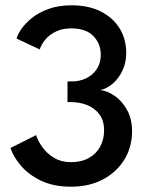

<svg xmlns="http://www.w3.org/2000/svg" viewBox="-20 -692 564 724"><path d="M42.5 -546.5Q46 -561 60.2 -582Q74.5 -603 99.5 -623.5Q124.5 -644 162.2 -658Q200 -672 250.5 -672Q313.5 -672 359.8 -648.8Q406 -625.5 431 -585Q456 -544.5 456 -492.5Q456 -456 441.8 -426Q427.5 -396 405.2 -376.8Q383 -357.5 358 -352.5Q385 -349.5 412.8 -330.2Q440.5 -311 459.2 -277.2Q478 -243.5 478 -197.5Q478 -137.5 448.8 -90Q419.5 -42.5 367.8 -15.2Q316 12 248.5 12Q181 12 133.5 -11.2Q86 -34.5 57.8 -68.5Q29.5 -102.5 19.5 -134L116 -182.5Q123 -161 139.8 -137.2Q156.5 -113.5 183.8 -97Q211 -80.5 247.5 -80.5Q287.5 -80.5 315.5 -96.5Q343.5 -112.5 358 -139.5Q372.5 -166.5 372.5 -200Q372.5 -237 355 -260.5Q337.5 -284 309.2 -295.5Q281 -307 247.5 -307H234.5V-385H251.5Q280.5 -385 305.2 -397Q330 -409 345 -431.5Q360 -454 360 -485.5Q360 -527 332.2 -556Q304.5 -585 249 -585Q218 -585 195.8 -575.2Q173.5 -565.5 159.5 -551.8Q145.5 -538 138.5 -525Q131.5 -512 130 -505.5Z"/></svg>

Font: League Spartan Thin Medium
Style: Regular
Weight: 500
Version: Version 2.002